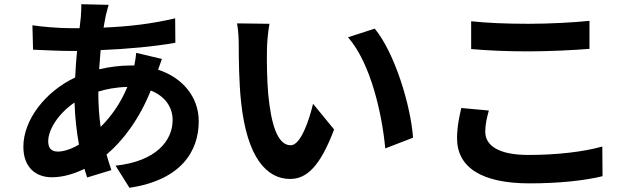

<svg xmlns="http://www.w3.org/2000/svg" viewBox="-20 -828 3040 912"><path d="M749 -548 627 -577C626 -562 622 -537 618 -517H600C551 -517 499 -510 451 -499L458 -590C581 -595 715 -607 813 -625L812 -741C702 -715 594 -702 472 -697L482 -752C486 -767 490 -785 496 -805L366 -808C367 -791 365 -767 364 -748L358 -694H318C257 -694 169 -702 134 -708L137 -592C184 -590 262 -586 314 -586H346C342 -545 339 -503 337 -460C197 -394 91 -260 91 -131C91 -30 153 14 226 14C279 14 332 -2 381 -26L394 15L509 -20C501 -44 493 -69 486 -94C562 -157 642 -262 696 -398C765 -371 800 -318 800 -258C800 -160 722 -62 529 -41L595 64C841 27 924 -110 924 -252C924 -368 847 -459 731 -497ZM585 -415C551 -334 507 -274 458 -225C451 -275 447 -329 447 -390V-393C486 -405 532 -414 585 -415ZM355 -141C319 -120 283 -108 255 -108C223 -108 209 -125 209 -157C209 -214 259 -290 334 -341C336 -272 344 -203 355 -141Z M1260 -715 1106 -717C1112 -686 1114 -643 1114 -615C1114 -554 1115 -437 1125 -345C1153 -77 1248 22 1358 22C1438 22 1501 -39 1567 -213L1467 -335C1448 -255 1408 -138 1361 -138C1298 -138 1268 -237 1254 -381C1248 -453 1247 -528 1248 -593C1248 -621 1253 -679 1260 -715ZM1760 -692 1633 -651C1742 -527 1795 -284 1810 -123L1942 -174C1931 -327 1855 -577 1760 -692Z M2218 -727V-595C2299 -588 2386 -584 2491 -584C2586 -584 2710 -590 2780 -596V-729C2703 -721 2589 -715 2490 -715C2385 -715 2292 -719 2218 -727ZM2302 -303 2171 -315C2163 -278 2151 -229 2151 -171C2151 -34 2266 43 2495 43C2635 43 2755 30 2842 9L2841 -132C2753 -107 2625 -92 2490 -92C2346 -92 2285 -138 2285 -202C2285 -236 2292 -267 2302 -303Z"/></svg>

Font: Source Han Sans KR
Style: Bold
Weight: 700
Designer: Ryoko NISHIZUKA 西塚涼子 (kana, bopomofo & ideographs); Paul D. Hunt (Latin, Greek & Cyrillic); Sandoll Communications 산돌커뮤니
Foundry: Adobe
Version: Version 2.004;hotconv 1.0.118;makeotfexe 2.5.65603